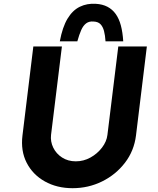

<svg xmlns="http://www.w3.org/2000/svg" viewBox="-20 -980 827 1008"><path d="M248 -272Q244 -237 259.5 -205Q275 -173 306 -153Q337 -133 378 -133Q419 -133 455 -153Q491 -173 515.5 -205Q540 -237 544 -272L601 -736H751L694 -269Q684 -188 636 -125.5Q588 -63 516 -27.5Q444 8 361 8Q279 8 215.5 -27.5Q152 -63 120 -125.5Q88 -188 98 -269L155 -736H305ZM483 -960Q518 -958 544 -944.5Q570 -931 587.5 -906.5Q605 -882 614.5 -846.5Q624 -811 627 -763H534Q532 -795 526 -817.5Q520 -840 507.5 -853Q495 -866 471 -867Q448 -869 432.5 -857.5Q417 -846 406.5 -822.5Q396 -799 386 -763H294Q308 -838 334.5 -882Q361 -926 399 -944.5Q437 -963 483 -960Z"/></svg>

Font: Josefin Sans Thin
Style: Bold Italic
Weight: 700
Italic angle: -7°
Version: Version 2.000